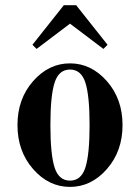

<svg xmlns="http://www.w3.org/2000/svg" viewBox="-20 -714 544 746"><path d="M311.8 -392.8Q295.4 -443.8 252 -443.8Q208.5 -443.8 192.1 -392.8Q175.8 -341.8 175.8 -228Q175.8 -114.3 192.1 -63.2Q208.5 -12.2 252 -12.2Q295.4 -12.2 311.8 -63.2Q328.1 -114.3 328.1 -228Q328.1 -341.8 311.8 -392.8ZM108.6 -398.7Q169.4 -467.8 252 -467.8Q334.5 -467.8 395.3 -398.7Q456.1 -329.6 456.1 -228Q456.1 -126.5 395.3 -57.1Q334.5 12.2 252 12.2Q169.4 12.2 108.6 -57.1Q47.9 -126.5 47.9 -228Q47.9 -329.6 108.6 -398.7ZM122.1 -523.9 106 -540 228 -693.8H275.9L397.9 -540L381.8 -523.9L252 -622.1Z"/></svg>

Font: Flanker Steampunk
Style: Bold
Weight: 700
Designer: Alexey Kryukov, Leonardo Di Lena
Foundry: Alexey Kryukov, Leonardo Di Lena
Version: 1.210